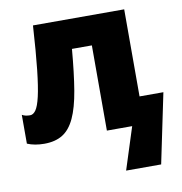

<svg xmlns="http://www.w3.org/2000/svg" viewBox="-84 -631 863 912"><g transform="rotate(-10 348.0 -175.0)"><path d="M575 -133H690L620 203H451L516 0H394V-411H298Q288 -294 274.5 -213.5Q261 -133 238 -83.5Q215 -34 179.5 -12Q144 10 91 10Q44 10 9 -5V-144Q24 -135 48 -135Q63 -135 75.5 -152.5Q88 -170 98.5 -215Q109 -260 118 -342Q127 -424 135 -553H575Z"/></g></svg>

Font: Noto Sans SemiCondensed Black
Style: Regular
Weight: 900
Width: 4
Designer: Monotype Design Team
Foundry: Monotype Imaging Inc.
Version: Version 2.013; ttfautohint (v1.8.4.7-5d5b)